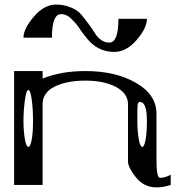

<svg xmlns="http://www.w3.org/2000/svg" viewBox="-20 -812 790 843"><path d="M125 -281.2Q125 -335 119.1 -376Q113.3 -417 104.5 -417Q95.7 -417 89.8 -376Q83 -328.1 83 -281.2Q83 -234.4 89.8 -198.2Q95.7 -167 104.5 -167Q113.3 -167 119.1 -198.2Q125 -228.5 125 -281.2ZM625 -281.2Q625 -364.3 594.7 -364.3Q585.9 -364.3 584 -350.6Q583 -341.8 583 -281.2Q583 -234.4 589.8 -198.2Q595.7 -167 604.5 -167Q613.3 -167 619.1 -198.2Q625 -228.5 625 -281.2ZM167 -500V-466.8Q246.1 -500 354.5 -500Q487.3 -500 577.1 -448.2Q667 -396.5 667 -312.5V-110.4Q667 -31.2 682.6 -31.2Q705.1 -31.2 729.5 -44.9V0Q697.3 10.7 667 10.7Q612.3 10.7 577.1 -33.2Q542 -77.1 542 -103.5V-354.5Q542 -402.3 488.3 -430.7Q436.5 -458 354.5 -458Q272.5 -458 219.7 -431.6Q167 -405.3 167 -354.5V-79.1V0H42V-500ZM625 -729.5Q625 -688.5 580.1 -636.7Q535.2 -584 481.4 -584Q443.4 -584 412.1 -600.6Q385.7 -614.3 362.3 -642.6Q340.8 -668 326.2 -691.4Q313.5 -710 290 -732.4Q271.5 -750 248 -750Q208 -750 208 -646.5H83Q83 -685.5 128.9 -739.3Q173.8 -792 227.5 -792Q259.8 -792 291 -779.3Q320.3 -767.6 335.9 -749Q351.6 -730.5 368.2 -708Q384.8 -685.5 395.5 -668Q407.2 -648.4 423.8 -636.7Q439.5 -625 460 -625Q500 -625 500 -729.5Z"/></svg>

Font: okolaksMetalik
Style: bold
Weight: 700
Width: 7
Version: Version 0.6